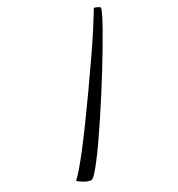

<svg xmlns="http://www.w3.org/2000/svg" viewBox="-206 -920 1067 1153"><g transform="rotate(-30 328.0 -343.5)"><path d="M618.2 -787.6Q655.8 -774.9 655.8 -766.4Q655.8 -757.8 641.6 -728.3Q627.4 -698.7 602.5 -654.3Q577.6 -609.9 544.4 -554Q511.2 -498 473.4 -436.5Q435.5 -375 394.8 -311.3Q354 -247.6 314.2 -187.7Q274.4 -127.9 237.8 -75.2Q201.2 -22.5 170.9 16.6Q106.4 101.6 89.4 101.6Q63 101.6 22 72.3Q11.2 64.9 6.8 59.1Q84.5 -9.8 338.4 -369.1Q493.2 -587.9 552 -680.9Q610.8 -773.9 618.2 -787.6Z"/></g></svg>

Font: Molle
Style: Regular
Weight: 400
Italic angle: -22°
Designer: Elena Albertoni
Foundry: Elena Albertoni
Version: Version 1.001; ttfautohint (v0.92) -l 12 -r 12 -G 200 -x 10 